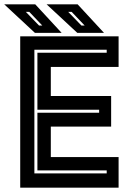

<svg xmlns="http://www.w3.org/2000/svg" viewBox="-36 -868 626 888"><path d="M57.5 0V-700H512.5V-558.5H199V-424H478V-282.5H199V-141.5H512.5V0ZM123 -66H457.5V-80H137V-346.5H422.5V-360.5H137V-624H457.5V-638H123ZM445 -716H321.5L179.5 -848H323ZM355.5 -750 295.5 -813H279.5L340.5 -750ZM249 -716H125.5L-16.5 -848H127ZM159.5 -750 99.5 -813H83.5L144.5 -750Z"/></svg>

Font: Tourney
Style: Bold
Weight: 700
Designer: Tyler Finck
Foundry: Etcetera Type Co
Version: Version 1.015